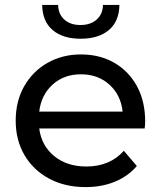

<svg xmlns="http://www.w3.org/2000/svg" viewBox="-20 -757 671 783"><path d="M329 6Q244 6 179.5 -29Q115 -64 79.5 -125Q44 -186 44 -265Q44 -344 78.5 -405Q113 -466 173.5 -500.5Q234 -535 310 -535Q387 -535 446 -501Q505 -467 538.5 -405.5Q572 -344 572 -262Q572 -256 571.5 -248Q571 -240 570 -233H140Q149 -163 201 -120.5Q253 -78 332 -78Q428 -78 485 -142L538 -80Q502 -38 448.5 -16Q395 6 329 6ZM140 -302H480Q473 -369 426.5 -411.5Q380 -454 310 -454Q241 -454 194.5 -412Q148 -370 140 -302ZM309 -599Q236 -599 194.5 -634.5Q153 -670 152 -737H217Q218 -699 242.5 -677Q267 -655 308 -655Q349 -655 374 -677Q399 -699 400 -737H467Q466 -670 424 -634.5Q382 -599 309 -599Z"/></svg>

Font: Montserrat Medium
Style: Regular
Weight: 500
Designer: Julieta Ulanovsky
Foundry: Julieta Ulanovsky
Version: Version 9.000; ttfautohint (v1.8.4.7-5d5b)